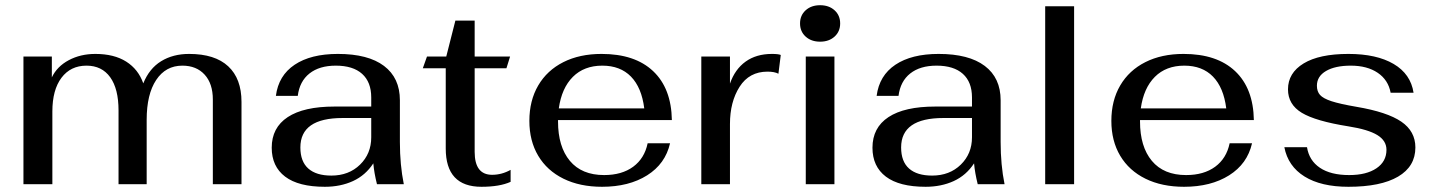

<svg xmlns="http://www.w3.org/2000/svg" viewBox="-20 -707 5503 737"><path d="M70 -490H179V-410Q199 -452 244 -476Q289 -500 346 -500Q418 -500 464.5 -470.5Q511 -441 530 -387Q553 -444 598.5 -472Q644 -500 706 -500Q805 -500 856 -452.5Q907 -405 907 -316V0H797V-325Q797 -386 765.5 -420.5Q734 -455 680 -455Q616 -455 579.5 -400Q543 -345 543 -247V0H435V-283Q435 -366 403 -410.5Q371 -455 312 -455Q251 -455 216 -408.5Q181 -362 181 -279V0H70Z M1023 -140Q1023 -217 1084.5 -257.5Q1146 -298 1264 -298H1405V-333Q1405 -392 1370 -423.5Q1335 -455 1269 -455Q1206 -455 1168 -425Q1130 -395 1123 -339H1039Q1049 -417 1111 -458.5Q1173 -500 1277 -500Q1393 -500 1454 -454Q1515 -408 1515 -322V-162Q1515 -74 1530 0H1427Q1416 -44 1413 -80Q1383 -34 1335 -12Q1287 10 1227 10Q1126 10 1074.5 -29Q1023 -68 1023 -140ZM1405 -180V-254H1295Q1133 -254 1133 -141Q1133 -87 1163.5 -60Q1194 -33 1252 -33Q1319 -33 1362 -75Q1405 -117 1405 -180Z M1691 -137V-445H1603L1619 -490H1693L1728 -628H1802V-490H1938L1924 -445H1802V-124Q1802 -36 1869 -36Q1906 -36 1940 -55V-9Q1898 10 1828 10Q1691 10 1691 -137Z M2466 -157H2552Q2534 -78 2464 -34Q2394 10 2291 10Q2206 10 2143 -21Q2080 -52 2046 -109Q2012 -166 2012 -243Q2012 -321 2046 -379Q2080 -437 2142.5 -468.5Q2205 -500 2289 -500Q2417 -500 2487 -434Q2557 -368 2559 -246H2122V-241Q2122 -144 2167.5 -89.5Q2213 -35 2299 -35Q2367 -35 2410.5 -67Q2454 -99 2466 -157ZM2125 -291H2453Q2443 -371 2402 -413Q2361 -455 2292 -455Q2222 -455 2179 -412Q2136 -369 2125 -291Z M2672 -490H2782V-386Q2801 -441 2842 -470.5Q2883 -500 2943 -500Q2968 -500 2977 -496L2968 -424Q2953 -432 2926 -432Q2856 -432 2819 -374Q2782 -316 2782 -231V0H2672Z M3051 -617Q3051 -648 3072.5 -667.5Q3094 -687 3128 -687Q3162 -687 3183.5 -667.5Q3205 -648 3205 -617Q3205 -586 3183.5 -566.5Q3162 -547 3128 -547Q3094 -547 3072.5 -566.5Q3051 -586 3051 -617ZM3073 -490H3183V0H3073Z M3329 -140Q3329 -217 3390.5 -257.5Q3452 -298 3570 -298H3711V-333Q3711 -392 3676 -423.5Q3641 -455 3575 -455Q3512 -455 3474 -425Q3436 -395 3429 -339H3345Q3355 -417 3417 -458.5Q3479 -500 3583 -500Q3699 -500 3760 -454Q3821 -408 3821 -322V-162Q3821 -74 3836 0H3733Q3722 -44 3719 -80Q3689 -34 3641 -12Q3593 10 3533 10Q3432 10 3380.5 -29Q3329 -68 3329 -140ZM3711 -180V-254H3601Q3439 -254 3439 -141Q3439 -87 3469.5 -60Q3500 -33 3558 -33Q3625 -33 3668 -75Q3711 -117 3711 -180Z M3992 -683H4103V0H3992Z M4700 -157H4786Q4768 -78 4698 -34Q4628 10 4525 10Q4440 10 4377 -21Q4314 -52 4280 -109Q4246 -166 4246 -243Q4246 -321 4280 -379Q4314 -437 4376.5 -468.5Q4439 -500 4523 -500Q4651 -500 4721 -434Q4791 -368 4793 -246H4356V-241Q4356 -144 4401.5 -89.5Q4447 -35 4533 -35Q4601 -35 4644.5 -67Q4688 -99 4700 -157ZM4359 -291H4687Q4677 -371 4636 -413Q4595 -455 4526 -455Q4456 -455 4413 -412Q4370 -369 4359 -291Z M4910 -142H4997Q5005 -91 5046.5 -63Q5088 -35 5159 -35Q5225 -35 5263.5 -61Q5302 -87 5302 -132Q5302 -167 5267 -188.5Q5232 -210 5156 -222Q5030 -242 4977 -274Q4924 -306 4924 -364Q4924 -427 4984 -463.5Q5044 -500 5156 -500Q5264 -500 5329.5 -461.5Q5395 -423 5406 -351H5318Q5309 -400 5268.5 -427.5Q5228 -455 5165 -455Q5105 -455 5070 -434.5Q5035 -414 5035 -378Q5035 -356 5047 -342.5Q5059 -329 5091 -318.5Q5123 -308 5187 -297Q5305 -277 5359 -240Q5413 -203 5413 -141Q5413 -68 5346.5 -29Q5280 10 5156 10Q5051 10 4987.5 -29.5Q4924 -69 4910 -142Z"/></svg>

Font: Fahkwang Medium
Style: Regular
Weight: 500
Version: Version 1.000; ttfautohint (v1.6)